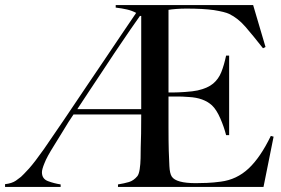

<svg xmlns="http://www.w3.org/2000/svg" viewBox="-76 -740 1112 760"><path d="M-56 0V-11Q-29 -14 -13 -25Q2 -36 7 -40Q15 -47 39 -73Q62 -99 98 -150Q130 -196 176 -264Q222 -332 273 -408Q302 -450 337 -502.5Q372 -555 406 -605Q440 -655 463 -689Q446 -698 426.5 -702.5Q407 -707 382 -710V-720H926L975 -554L965 -549Q925 -600 895.5 -634Q866 -668 831 -685Q814 -693 771 -700Q728 -706 662 -706Q641 -706 621.5 -704.5Q602 -703 591 -701V-374H611Q628 -374 657.5 -376Q687 -378 706 -382Q746 -391 767.5 -409Q789 -427 800 -454.5Q811 -482 819 -520H831V-205H819Q811 -237 796 -271.5Q781 -306 763 -323Q730 -353 672 -356Q657 -357 648 -357.5Q639 -358 631 -358H591V-235Q591 -177 592 -144Q593 -112 594.5 -82.5Q596 -53 604 -41Q621 -15 699 -15Q716 -15 742.5 -16Q769 -17 798 -21Q861 -29 908 -73Q955 -117 996 -202L1007 -199L967 0H391V-10Q416 -14 434.5 -19.5Q453 -25 468 -43Q474 -51 477 -70.5Q480 -90 480.5 -113.5Q481 -137 481 -156Q482 -173 482.5 -211Q483 -249 483 -287H215Q195 -258 175 -224Q154 -190 138 -164Q109 -118 100 -94Q90 -70 90 -58Q90 -32 114 -23Q138 -14 164 -10V0ZM230 -308H483V-677H478Q467 -662 439.5 -622Q412 -582 377 -530Q357 -499 330 -459Q303 -419 276.5 -378.5Q250 -338 230 -308Z"/></svg>

Font: Mulat Addis
Style: Regular
Weight: 400
Designer: Fasil fikreab
Version: Version 1.001; ttfautohint (v1.8.3)